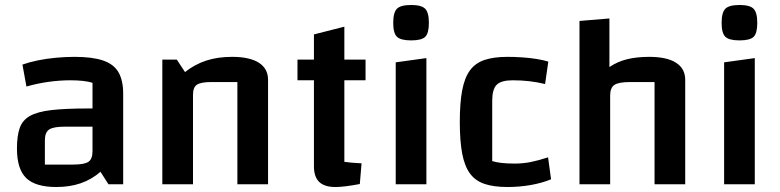

<svg xmlns="http://www.w3.org/2000/svg" viewBox="-20 -739 3128 770"><path d="M206 11Q122 11 85 -25Q48 -61 48 -143Q48 -194 59 -225.5Q70 -257 100 -274Q130 -291 186 -297.5Q242 -304 332 -304H381V-231H239Q194 -231 177 -219.5Q160 -208 160 -176V-79H273Q318 -79 334.5 -90Q351 -101 351 -133V-407Q319 -417 262 -417Q221 -417 176.5 -411Q132 -405 86 -392L70 -480Q98 -490 132.5 -497Q167 -504 205 -507.5Q243 -511 279 -511Q350 -511 393 -496.5Q436 -482 455 -449.5Q474 -417 474 -363V0H415L383 -50Q347 -19 303.5 -4Q260 11 206 11Z M631 0V-500H689L722 -450Q761 -481 807 -496Q853 -511 911 -511Q981 -511 1018 -487.5Q1055 -464 1055 -419V0H932V-410H828Q786 -410 770 -399.5Q754 -389 754 -359V0Z M1325 11Q1281 11 1260 -9.5Q1239 -30 1239 -72V-601L1361 -632V-90Q1376 -88 1391.5 -86.5Q1407 -85 1430 -84L1423 -1Q1391 5 1367 8Q1343 11 1325 11ZM1173 -417V-500H1446V-417Z M1567 -489 1690 -506V0H1567ZM1629 -577Q1587 -577 1572 -591.5Q1557 -606 1557 -647Q1557 -689 1572 -704Q1587 -719 1629 -719Q1670 -719 1685 -704Q1700 -689 1700 -647Q1700 -606 1685.5 -591.5Q1671 -577 1629 -577Z M2015 11Q1960 11 1923 -1.5Q1886 -14 1864.5 -43.5Q1843 -73 1833.5 -123.5Q1824 -174 1824 -250Q1824 -326 1833.5 -376.5Q1843 -427 1864.5 -456.5Q1886 -486 1923 -498.5Q1960 -511 2015 -511Q2043 -511 2073.5 -509Q2104 -507 2132 -502.5Q2160 -498 2179 -492L2166 -402Q2133 -410 2101.5 -413.5Q2070 -417 2036 -417Q1990 -417 1972 -399Q1954 -381 1954 -335V-93Q1985 -83 2044 -83Q2077 -83 2107.5 -89Q2138 -95 2178 -108L2190 -20Q2154 -5 2108.5 3Q2063 11 2015 11Z M2304 0V-655L2424 -665V-470Q2456 -492 2495 -501.5Q2534 -511 2584 -511Q2654 -511 2691 -487.5Q2728 -464 2728 -419V0H2605V-410H2508Q2461 -410 2444 -398.5Q2427 -387 2427 -356V0Z M2884 -489 3007 -506V0H2884ZM2946 -577Q2904 -577 2889 -591.5Q2874 -606 2874 -647Q2874 -689 2889 -704Q2904 -719 2946 -719Q2987 -719 3002 -704Q3017 -689 3017 -647Q3017 -606 3002.5 -591.5Q2988 -577 2946 -577Z"/></svg>

Font: Changa Medium
Style: Regular
Weight: 500
Designer: Eduardo Rodriguez Tunni
Foundry: Eduardo Rodriguez Tunni
Version: Version 3.003